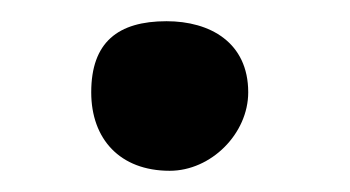

<svg xmlns="http://www.w3.org/2000/svg" viewBox="-20 -154 330 181"><path d="M66 -67C66 -23 93 7 140 7C179 7 214 -28 214 -67C214 -114 178 -134 137 -134C91 -134 66 -114 66 -67Z"/></svg>

Font: Asimov Print
Style: C
Weight: 500
Designer: Google
Version: Version 2.000980: 2014